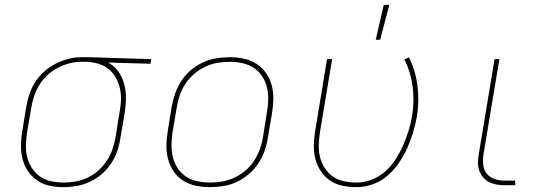

<svg xmlns="http://www.w3.org/2000/svg" viewBox="-20 -764 2240 792"><path d="M242 8Q212 8 184 2Q156 -4 133.5 -19.5Q111 -35 95.5 -58Q80 -81 73 -108Q66 -135 66.5 -164.5Q67 -194 72 -223L88 -323Q93 -350 101.5 -376Q110 -402 125.5 -426Q141 -450 163 -469.5Q185 -489 210 -501.5Q235 -514 261.5 -521Q288 -528 315 -528H348L604 -520L601 -501L426 -506Q452 -492 468.5 -468.5Q485 -445 492.5 -416.5Q500 -388 499.5 -357.5Q499 -327 494 -297L477 -197Q473 -169 464 -142Q455 -115 439 -90.5Q423 -66 400.5 -46.5Q378 -27 351.5 -14.5Q325 -2 297 3Q269 8 242 8ZM243 -11Q268 -11 293 -15.5Q318 -20 342 -31.5Q366 -43 386.5 -61.5Q407 -80 421.5 -102.5Q436 -125 444.5 -150Q453 -175 457 -200L473 -300Q478 -325 479 -349.5Q480 -374 475 -397.5Q470 -421 459 -441.5Q448 -462 430.5 -477Q413 -492 390.5 -499.5Q368 -507 343 -509H314Q290 -509 265.5 -502.5Q241 -496 218 -484Q195 -472 175.5 -454Q156 -436 142.5 -414Q129 -392 121 -368Q113 -344 109 -320L92 -220Q88 -194 87 -167.5Q86 -141 92 -116.5Q98 -92 111.5 -71Q125 -50 145 -36Q165 -22 190.5 -16.5Q216 -11 243 -11Z M846 8Q816 8 787.5 2Q759 -4 735.5 -19Q712 -34 696.5 -57Q681 -80 673.5 -107Q666 -134 666.5 -164Q667 -194 672 -223L688 -323Q693 -351 702.5 -378Q712 -405 728 -430Q744 -455 767 -474.5Q790 -494 817 -506.5Q844 -519 872 -523.5Q900 -528 927 -528Q957 -528 985.5 -522Q1014 -516 1037.5 -501Q1061 -486 1077 -463Q1093 -440 1100.5 -413Q1108 -386 1107.5 -356Q1107 -326 1102 -297L1085 -197Q1081 -169 1071.5 -142Q1062 -115 1045.5 -90Q1029 -65 1006 -45.5Q983 -26 956.5 -13.5Q930 -1 901.5 3.5Q873 8 846 8ZM847 -11Q872 -11 897.5 -15.5Q923 -20 947.5 -31.5Q972 -43 993 -61Q1014 -79 1028.5 -101.5Q1043 -124 1052 -149Q1061 -174 1065 -200L1081 -300Q1086 -326 1086.5 -353Q1087 -380 1081 -404.5Q1075 -429 1061 -450Q1047 -471 1026 -484.5Q1005 -498 979.5 -503.5Q954 -509 927 -509Q902 -509 876 -504.5Q850 -500 826 -488.5Q802 -477 781 -459Q760 -441 745 -418.5Q730 -396 721.5 -371Q713 -346 709 -320L692 -220Q688 -194 687.5 -167Q687 -140 693 -115.5Q699 -91 713 -70Q727 -49 747.5 -35.5Q768 -22 794 -16.5Q820 -11 847 -11Z M1450 8Q1420 8 1392 2Q1364 -4 1341.5 -19.5Q1319 -35 1303.5 -58Q1288 -81 1281 -108Q1274 -135 1274.5 -164.5Q1275 -194 1280 -223L1329 -520H1350L1300 -220Q1296 -194 1295 -167.5Q1294 -141 1300 -116.5Q1306 -92 1319.5 -71Q1333 -50 1353 -36Q1373 -22 1398.5 -16.5Q1424 -11 1451 -11Q1481 -11 1512 -22.5Q1543 -34 1568.5 -56.5Q1594 -79 1612 -107Q1630 -135 1643 -165Q1656 -195 1665.5 -225.5Q1675 -256 1680 -287Q1690 -348 1682 -408Q1674 -468 1648 -519L1667 -527Q1694 -473 1702 -410.5Q1710 -348 1700 -284Q1694 -251 1684 -218Q1674 -185 1660 -153.5Q1646 -122 1625.5 -92Q1605 -62 1577.5 -38.5Q1550 -15 1516.5 -3.5Q1483 8 1450 8ZM1530 -600 1563 -744H1586L1548 -600Z M2106 0H2061Q2044 0 2027.5 -3Q2011 -6 1996.5 -13.5Q1982 -21 1972 -33.5Q1962 -46 1956.5 -61.5Q1951 -77 1951.5 -94Q1952 -111 1955 -128L2020 -520H2040L1974 -125Q1971 -104 1973.5 -83Q1976 -62 1988.5 -47Q2001 -32 2020.5 -25.5Q2040 -19 2061 -19H2105Z"/></svg>

Font: Iosevka Aile Thin
Style: Italic
Weight: 100
Italic angle: -9°
Designer: Belleve Invis
Foundry: Belleve Invis
Version: Version 31.1.0; ttfautohint (v1.8.4)